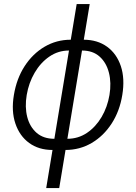

<svg xmlns="http://www.w3.org/2000/svg" viewBox="-20 -748 690 972"><path d="M245.6 11.2Q176.3 11.2 127.7 -24.2Q79.1 -59.6 57.9 -122.6Q36.6 -185.5 50.3 -267.1Q64 -350.1 104.7 -413.1Q145.5 -476.1 205.8 -511.5Q266.1 -546.9 337.9 -546.9H403.8Q473.1 -546.9 522 -511.5Q570.8 -476.1 591.8 -413.1Q612.8 -350.1 599.1 -267.1Q585.9 -185.5 545.2 -122.6Q504.4 -59.6 444.1 -24.2Q383.8 11.2 311.5 11.2ZM254.9 -45.4H320.8Q376 -45.4 420.4 -75.4Q464.8 -105.5 494.4 -155.8Q523.9 -206.1 534.2 -267.1Q544.4 -328.6 531.5 -379.6Q518.6 -430.7 484.4 -461.4Q450.2 -492.2 395 -492.2H329.1Q274.4 -492.2 229.7 -461.4Q185.1 -430.7 155.3 -379.6Q125.5 -328.6 115.2 -267.1Q105 -206.1 117.9 -155.8Q130.9 -105.5 165.5 -75.4Q200.2 -45.4 254.9 -45.4ZM213.9 204.1 368.2 -727.5H434.1L279.8 204.1Z"/></svg>

Font: Inter 18pt Light
Style: Italic
Weight: 300
Italic angle: -9.3988°
Designer: Rasmus Andersson
Foundry: rsms
Version: Version 4.001;git-66647c0bb